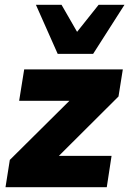

<svg xmlns="http://www.w3.org/2000/svg" viewBox="-20 -782 540 802"><path d="M3 0 21 -114 270 -361H60L81 -492H493L475 -379L226 -131H446L426 0ZM221 -557 130 -762H237L302 -649L392 -762H500L369 -557Z"/></svg>

Font: Nunito Sans Black
Style: Italic
Weight: 900
Italic angle: -9°
Designer: Vernon Adams
Foundry: Vernon Adams
Version: Version 3.006; ttfautohint (v1.8.3)